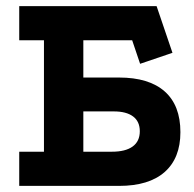

<svg xmlns="http://www.w3.org/2000/svg" viewBox="-20 -609 636 629"><path d="M370 -355Q468 -355 519.5 -309.5Q571 -264 571 -176Q571 -91 519.5 -45.5Q468 0 370 0H43V-112H124V-477H43V-589H493L545 -436L439 -400L413 -477H253V-355ZM347 -112Q391 -112 414.5 -129Q438 -146 438 -179Q438 -211 416 -227.5Q394 -244 353 -244H253V-112Z"/></svg>

Font: Podkova ExtraBold
Style: Regular
Weight: 800
Designer: Ilya Yudin
Foundry: Cyreal (www.cyreal.org)
Version: Version 2.103